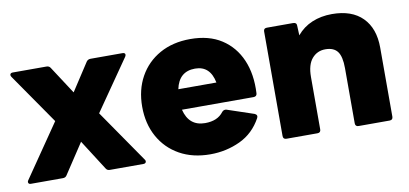

<svg xmlns="http://www.w3.org/2000/svg" viewBox="-57 -717 1928 904"><g transform="rotate(-10 907.0 -265.5)"><path d="M29 0Q20 0 17.5 -6Q15 -12 20 -19L193 -271L26 -512Q21 -520 24 -525.5Q27 -531 36 -531H197Q210 -531 216 -521L302 -389L388 -521Q395 -531 408 -531H560Q570 -531 572.5 -525.5Q575 -520 570 -512L403 -271L577 -19Q582 -12 579 -6Q576 0 567 0H406Q394 0 388 -10L296 -154L201 -10Q195 0 182 0Z M886 10Q802 10 739.5 -25Q677 -60 642.5 -122.5Q608 -185 608 -266Q608 -347 642.5 -409Q677 -471 739.5 -506Q802 -541 886 -541Q975 -541 1035 -502Q1095 -463 1124.5 -394.5Q1154 -326 1149 -235Q1148 -220 1132 -220H790Q810 -139 887 -139Q947 -139 975 -177Q984 -187 996 -184L1124 -141Q1139 -134 1132 -120Q1095 -52 1028.5 -21Q962 10 886 10ZM884 -400Q807 -400 790 -318H972Q956 -400 884 -400Z M1251 0Q1235 0 1235 -16V-516Q1235 -531 1251 -531H1376Q1393 -531 1393 -516L1395 -469Q1425 -505 1468 -523Q1511 -541 1563 -541Q1658 -541 1709 -489.5Q1760 -438 1760 -346V-16Q1760 0 1744 0H1596Q1580 0 1580 -16V-279Q1580 -335 1562 -359Q1544 -383 1504 -383Q1465 -383 1440 -354Q1415 -325 1415 -266V-16Q1415 0 1399 0Z"/></g></svg>

Font: LINE Seed Sans App ExtraBold
Style: Regular
Weight: 800
Designer: LINE VX Design & Dalton Maag Ltd & Sandoll Inc
Foundry: Dalton Maag Ltd
Version: Version 1.003